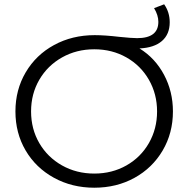

<svg xmlns="http://www.w3.org/2000/svg" viewBox="-20 -870 879 896"><path d="M787 -350Q787 -249 739 -167.5Q691 -86 607.5 -40Q524 6 420 6Q316 6 231.5 -40.5Q147 -87 99.5 -168Q52 -249 52 -350Q52 -451 100 -532.5Q148 -614 232.5 -660Q317 -706 422 -706Q469 -706 537 -698Q595 -692 620 -692Q719 -692 719 -768Q719 -799 699 -832L746 -850Q772 -813 772 -766Q772 -710 735.5 -678.5Q699 -647 631 -644Q704 -599 745.5 -521Q787 -443 787 -350ZM713 -350Q713 -431 675 -497.5Q637 -564 570 -602Q503 -640 420 -640Q337 -640 269.5 -602Q202 -564 163.5 -498Q125 -432 125 -350Q125 -268 163.5 -202Q202 -136 269.5 -98Q337 -60 420 -60Q503 -60 570 -98Q637 -136 675 -202.5Q713 -269 713 -350Z"/></svg>

Font: Montserrat-Regular
Style: Regular
Weight: 400
Version: Version 7.200